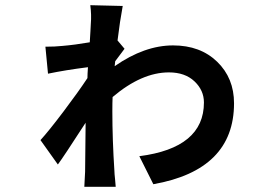

<svg xmlns="http://www.w3.org/2000/svg" viewBox="-20 -676 1040 740"><path d="M424 -440 422 -421Q537 -501 647 -501Q752 -501 817 -438Q882 -375 882 -278Q882 -21 571 34L517 -74Q766 -106 766 -281Q766 -328 729.5 -362.5Q693 -397 631 -397Q526 -397 414 -302Q413 -283 413 -246Q413 -139 421 -16Q421 -8 423.5 15Q426 38 426 44H305Q308 -7 308 -14Q308 -59 310 -203Q224 -70 203 -42L136 -136Q168 -171 225 -246.5Q282 -322 317 -375Q317 -389 319 -417Q232 -406 165 -392L155 -496Q193 -496 220 -499Q268 -503 326 -513Q327 -530 328.5 -555Q330 -580 330 -584Q333 -619 328 -656L453 -653Q442 -594 433 -520L460 -488Q449 -474 424 -440Z"/></svg>

Font: Noto Sans Korean Bold
Style: Bold
Weight: 700
Designer: Ryoko NISHIZUKA  (kana & ideographs); Paul D. Hunt (Latin, Greek & Cyrillic); Wenlong ZHANG  (bopomofo); Sandoll Communi
Foundry: Adobe Systems Incorporated
Version: Version 1.000;PS 1;hotconv 1.0.78;makeotf.lib2.5.61930